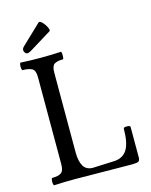

<svg xmlns="http://www.w3.org/2000/svg" viewBox="-125 -927 792 1010"><g transform="rotate(-15 270.5 -422.0)"><path d="M43 3Q39 3 37.5 -7Q36 -17 37.5 -27Q39 -37 43 -37Q75 -37 91 -47.5Q107 -58 107 -95V-569Q107 -605 90 -615Q73 -625 39 -625Q35 -625 33.5 -635.5Q32 -646 33.5 -656Q35 -666 39 -666Q93 -663 148 -663Q201 -663 258 -666Q261 -666 262 -656Q263 -646 262 -635.5Q261 -625 258 -625Q226 -625 211 -615Q196 -605 196 -569V-134Q196 -86 212 -59.5Q228 -33 263 -33L382 -38Q429 -41 451 -77Q473 -113 473 -189Q473 -195 482 -196.5Q491 -198 500.5 -196.5Q510 -195 510 -189V-23Q510 -7 501.5 -2Q493 3 467 3Q389 3 310.5 1.5Q232 0 153 0Q98 0 43 3ZM87 -704Q76 -704 70 -718Q64 -732 80 -746L184 -845Q190 -850 199 -843Q208 -836 216.5 -823.5Q225 -811 229 -800Q233 -789 228 -786L106 -711Q100 -708 95.5 -706Q91 -704 87 -704Z"/></g></svg>

Font: Junicode Two Beta Condensed Medium
Style: Regular
Weight: 500
Width: 3
Designer: Peter S. Baker
Foundry: Briery Creek Software
Version: Version 1.053; ttfautohint (v1.8.4)